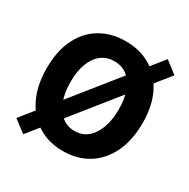

<svg xmlns="http://www.w3.org/2000/svg" viewBox="-184 -955 1146 1167"><g transform="rotate(30 389.0 -371.5)"><path d="M131 46 46 -19 664 -789 748 -724ZM390 14Q291 14 215 -32.5Q139 -79 96.5 -166.5Q54 -254 54 -375Q54 -496 96.5 -581.5Q139 -667 215 -711.5Q291 -756 390 -756Q490 -756 565.5 -711Q641 -666 683.5 -581Q726 -496 726 -375Q726 -254 683.5 -166.5Q641 -79 565.5 -32.5Q490 14 390 14ZM390 -127Q443 -127 480 -157.5Q517 -188 538 -243.5Q559 -299 559 -375Q559 -450 538 -504.5Q517 -559 480 -587.5Q443 -616 390 -616Q339 -616 301 -587.5Q263 -559 242 -504.5Q221 -450 221 -375Q221 -299 242 -243.5Q263 -188 301 -157.5Q339 -127 390 -127Z"/></g></svg>

Font: Noto Sans TC ExtraBold
Style: Regular
Weight: 800
Designer: Ryoko NISHIZUKA  (kana, bopomofo & ideographs); Paul D. Hunt (Latin, Greek & Cyrillic); Sandoll Communications , Soo-you
Foundry: Adobe
Version: Version 2.004-H2;hotconv 1.0.118;makeotfexe 2.5.65603